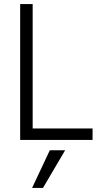

<svg xmlns="http://www.w3.org/2000/svg" viewBox="-20 -694 514 952"><path d="M439 0H80V-674H142V-57H439ZM193 238H139L227 51H303Z"/></svg>

Font: Hind Colombo Light
Style: Regular
Weight: 300
Designer: Jyotish Sonowal, Aditi Pimprikar
Foundry: Indian Type Foundry
Version: Version 1.000;PS 1.0;hotconv 1.0.86;makeotf.lib2.5.63406; tt